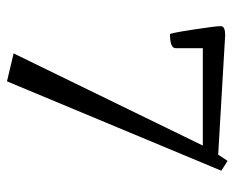

<svg xmlns="http://www.w3.org/2000/svg" viewBox="-81 -523 672 550"><g transform="rotate(90 255.0 -248.0)"><path d="M213 68 133 49 397 -493H118V-415Q118 -399 78 -399Q75 -399 64.5 -467Q54 -535 55 -546Q56 -557 81 -557L423 -537L441 -564L469 -546Z"/></g></svg>

Font: Mate
Style: Regular
Weight: 400
Designer: Eduardo Rodriguez Tunni
Foundry: Eduardo Rodriguez Tunni
Version: Version 1.002